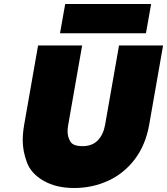

<svg xmlns="http://www.w3.org/2000/svg" viewBox="-20 -936 838 963"><path d="M392 -708 322 -309Q319 -292 319 -277Q319 -250 332.5 -226.5Q346 -203 394 -203Q442 -203 470 -231.5Q498 -260 507 -309L577 -708H798L728 -309Q710 -208 655.5 -136.5Q601 -65 521.5 -29Q442 7 352 7Q262 7 199 -29Q136 -65 115 -121.5Q94 -178 94 -232Q94 -268 101 -309L171 -708ZM738 -916 712 -769H281L307 -916Z"/></svg>

Font: Fz Poppins Black
Style: Italic
Weight: 900
Italic angle: -10°
Designer: Ninad Kale (Devanagari), Jonny Pinhorn (Latin)
Foundry: Indian Type Foundry
Version: Vit hóa bi Vntype.Com & FontZin.Com